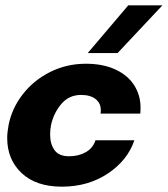

<svg xmlns="http://www.w3.org/2000/svg" viewBox="-20 -690 629 720"><path d="M7 -172Q7 -193 12 -220Q24 -283 65 -336Q106 -389 168 -420Q230 -451 302 -451Q366 -451 412.5 -429.5Q459 -408 483 -370.5Q507 -333 507 -287Q507 -272 506 -264H357Q358 -268 358 -277Q358 -303 338.5 -318.5Q319 -334 284 -334Q238 -334 209 -299Q180 -264 171 -219Q168 -203 168 -185Q168 -150 184.5 -127Q201 -104 239 -104Q275 -104 302 -119.5Q329 -135 338 -164H484Q458 -88 384 -39Q310 10 212 10Q115 10 61 -41Q7 -92 7 -172ZM461 -670H589L421 -491H309Z"/></svg>

Font: Teachers
Style: Bold Italic
Weight: 700
Designer: Alfredo Marco Pradil & Chank Diesel
Version: Version 0.009